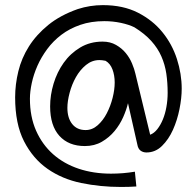

<svg xmlns="http://www.w3.org/2000/svg" viewBox="-20 -701 772 761"><path d="M524.4 -127.9 487.3 -292Q481.4 -266.6 468.3 -236.8Q455.1 -207 434.1 -181.6Q413.1 -156.2 383.8 -139.2Q354.5 -122.1 316.4 -122.1Q252 -122.1 215.3 -162.6Q178.7 -203.1 178.7 -279.3Q178.7 -324.2 192.4 -369.6Q206.1 -415 232.4 -452.1Q258.8 -489.3 297.9 -512.7Q336.9 -536.1 386.7 -536.1Q417 -536.1 439.9 -522.9Q462.9 -509.8 478.5 -490.7Q494.1 -471.7 503.4 -449.2Q512.7 -426.8 516.6 -409.2L575.2 -167Q590.8 -172.9 603.5 -189Q616.2 -205.1 625.5 -227.5Q634.8 -250 639.6 -277.3Q644.5 -304.7 644.5 -333Q644.5 -373 639.2 -409.2Q633.8 -445.3 619.6 -477.5Q605.5 -509.8 579.6 -538.6Q553.7 -567.4 512.7 -592.8Q491.2 -603.5 459 -610.4Q426.8 -617.2 393.6 -617.2Q340.8 -617.2 298.3 -602.5Q255.9 -587.9 223.1 -563Q190.4 -538.1 167 -506.3Q143.6 -474.6 128.4 -440.4Q113.3 -406.2 106 -372.1Q98.6 -337.9 98.6 -309.6Q98.6 -238.3 123 -183.1Q147.5 -127.9 190.4 -89.8Q233.4 -51.8 292 -32.2Q350.6 -12.7 419.9 -12.7Q443.4 -12.7 467.3 -14.6Q491.2 -16.6 514.6 -20.5L520.5 38.1Q505.9 39.1 490.2 39.6Q474.6 40 459 40Q377.9 40 302.2 24.4Q226.6 8.8 168.5 -31.7Q110.4 -72.3 75.2 -141.1Q40 -210 40 -315.4Q40 -366.2 52.7 -418.5Q65.4 -470.7 94.7 -517.1Q124 -563.5 171.4 -602.1Q218.8 -640.6 288.1 -665Q312.5 -672.9 337.4 -676.8Q362.3 -680.7 387.7 -680.7Q467.8 -680.7 526.4 -650.9Q585 -621.1 623.5 -573.7Q662.1 -526.4 681.2 -467.3Q700.2 -408.2 700.2 -349.6Q700.2 -312.5 691.4 -268.6Q682.6 -224.6 665.5 -186.5Q648.4 -148.4 622.1 -122.6Q595.7 -96.7 560.5 -96.7Q546.9 -96.7 537.1 -104Q527.3 -111.3 524.4 -127.9ZM398.4 -460Q384.8 -462.9 374 -462.9Q344.7 -462.9 320.8 -443.4Q296.9 -423.8 280.8 -395Q264.6 -366.2 255.9 -333Q247.1 -299.8 247.1 -273.4Q247.1 -233.4 266.1 -209.5Q285.2 -185.5 319.3 -185.5Q345.7 -185.5 367.2 -204.6Q388.7 -223.6 403.3 -252Q418 -280.3 426.3 -313Q434.6 -345.7 434.6 -374Q434.6 -402.3 425.8 -425.8Q417 -449.2 398.4 -460Z"/></svg>

Font: Poor Story
Style: Regular
Weight: 400
Designer: YoonDesign Inc.
Foundry: YoonDesign Inc.
Version: Version 3.00